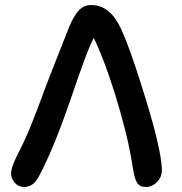

<svg xmlns="http://www.w3.org/2000/svg" viewBox="-20 -732 723 764"><path d="M76 12Q53 12 38.5 -5Q24 -22 24 -42Q24 -68 56 -129Q88 -190 131 -304Q157 -375 182 -439Q207 -503 226.5 -552Q246 -601 256 -627Q276 -673 295.5 -692.5Q315 -712 343 -712Q381 -712 410 -688.5Q439 -665 461 -619Q469 -602 484.5 -562.5Q500 -523 518 -469Q536 -415 554.5 -355.5Q573 -296 589 -238Q605 -180 614.5 -131.5Q624 -83 624 -54Q624 -27 604.5 -7.5Q585 12 561 12Q535 12 525 -5.5Q515 -23 509 -61Q498 -135 478.5 -212.5Q459 -290 436.5 -361.5Q414 -433 392 -490.5Q370 -548 353 -581Q336 -548 316 -493.5Q296 -439 275 -377.5Q254 -316 234 -261Q205 -181 176 -115.5Q147 -50 128 -19Q108 12 76 12Z"/></svg>

Font: Shantell Sans Normal
Style: Regular
Weight: 500
Designer: Stephen Nixon, Anya Danilova, Shantell Martin
Foundry: Arrow Type
Version: Version 1.009;[a7da0bfa3]